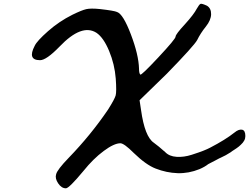

<svg xmlns="http://www.w3.org/2000/svg" viewBox="-20 -975 1349 1040"><path d="M1250 -257Q1273 -276 1291 -272.5Q1309 -269 1309 -238Q1309 -232 1307.5 -225.5Q1306 -219 1302.5 -213Q1299 -207 1295 -202Q1291 -197 1285 -191.5Q1279 -186 1274 -181.5Q1269 -177 1262 -172.5Q1255 -168 1250 -164.5Q1245 -161 1238.5 -157Q1232 -153 1229 -150Q1203 -133 1176 -121Q1172 -120 1148.5 -107Q1125 -94 1108 -86Q1089 -71 1061 -59Q1002 -35 942 -37Q882 -39 823 -62Q771 -82 705 -146Q652 -199 632 -199Q598 -199 541.5 -157Q485 -115 432 -49Q354 45 337 45Q313 45 295 18Q277 -9 284 -31Q290 -56 352 -120Q472 -244 565 -381Q601 -438 606.5 -458Q612 -478 607 -549Q601 -627 571 -699Q541 -771 503 -797Q423 -849 302 -722Q231 -649 197 -649Q127 -649 168 -727Q180 -753 240 -806Q300 -859 372 -895Q423 -920 447.5 -925.5Q472 -931 521 -926Q600 -917 614 -910Q647 -899 689 -788.5Q731 -678 733 -603Q733 -578 740 -571Q745 -565 838 -664.5Q931 -764 931 -776.5Q931 -789 982 -844Q1030 -897 1046 -928Q1059 -951 1066 -954Q1073 -957 1101 -944Q1124 -930 1123.5 -898Q1123 -866 1095 -831Q1066 -795 1048 -758Q1031 -727 884 -576L736 -432L744 -379Q764 -235 813 -202Q838 -184 875 -151Q897 -128 936.5 -125.5Q976 -123 1018 -136.5Q1060 -150 1082.5 -159Q1105 -168 1118 -175Q1201 -218 1250 -257Z"/></svg>

Font: Beth Ellen
Style: Regular
Weight: 400
Designer: Alyson Diaz
Version: Version 2.000